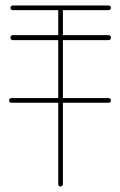

<svg xmlns="http://www.w3.org/2000/svg" viewBox="-20 -679 437 699"><path d="M375 -322Q379 -322 381.5 -319.5Q384 -317 384 -313Q384 -309 381.5 -307Q379 -305 375 -305H22Q18 -305 15.5 -307Q13 -309 13 -313Q13 -317 15.5 -319.5Q18 -322 22 -322ZM192 -651Q192 -654 194 -656.5Q196 -659 200 -659Q204 -659 206.5 -656.5Q209 -654 209 -651V-9Q209 -5 206.5 -2.5Q204 0 200 0Q196 0 194 -2.5Q192 -5 192 -9ZM375 -659Q379 -659 381.5 -656.5Q384 -654 384 -651Q384 -647 381.5 -644.5Q379 -642 375 -642H26Q23 -642 20.5 -644.5Q18 -647 18 -651Q18 -654 20.5 -656.5Q23 -659 26 -659ZM375 -551Q379 -551 381.5 -548.5Q384 -546 384 -542Q384 -538 381.5 -535.5Q379 -533 375 -533H26Q23 -533 20.5 -535.5Q18 -538 18 -542Q18 -546 20.5 -548.5Q23 -551 26 -551Z"/></svg>

Font: Libertine-Super Thin
Style: Regular
Weight: 100
Designer: Bastien Sozeau
Foundry: NBR — Bastien Sozeau
Version: Version 2.003;gftools[0.9.33]